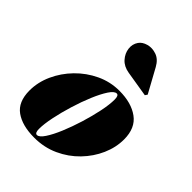

<svg xmlns="http://www.w3.org/2000/svg" viewBox="-211 -859 986 986"><g transform="rotate(45 282.0 -365.5)"><path d="M316 -569Q276.5 -575.5 254.2 -600.5Q232 -625.5 228.2 -656Q224.5 -686.5 241 -710.5Q254.5 -730 283 -738Q311.5 -746 342.5 -735.2Q373.5 -724.5 393.5 -688L464.5 -558.5L456 -546ZM208.5 10Q121.5 10 70.8 -26Q20 -62 20 -144.5Q20 -204.5 46.2 -262.5Q72.5 -320.5 118 -367.2Q163.5 -414 222.8 -442Q282 -470 348 -470Q435 -470 488.2 -431.2Q541.5 -392.5 541.5 -310Q541.5 -252 516.5 -195.2Q491.5 -138.5 446.5 -92Q401.5 -45.5 340.8 -17.8Q280 10 208.5 10ZM208.5 -9.5Q225 -9.5 245.2 -40Q265.5 -70.5 286 -119.5Q306.5 -168.5 323.8 -224.5Q341 -280.5 351.8 -332.5Q362.5 -384.5 362.5 -420.5Q362.5 -450.5 348 -450.5Q331.5 -450.5 311.2 -419.8Q291 -389 270.5 -340.2Q250 -291.5 232.8 -235.2Q215.5 -179 204.8 -127Q194 -75 194 -39.5Q194 -9.5 208.5 -9.5Z"/></g></svg>

Font: Bodoni* 11pt Fatface
Style: Italic
Weight: 900
Italic angle: -13°
Version: Version 2.3